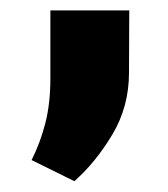

<svg xmlns="http://www.w3.org/2000/svg" viewBox="-20 -145 315 359"><path d="M119.1 193.8 39.1 154.3Q55.7 121.1 64.9 84.7Q74.2 48.3 74.2 1V-125.5H221.7L221.2 -9.3Q221.2 54.2 190.4 106Q159.7 157.7 119.1 193.8Z"/></svg>

Font: Hanuman Black
Style: Regular
Weight: 900
Designer: Danh Hong
Version: Version 8.002; ttfautohint (v1.8.3)